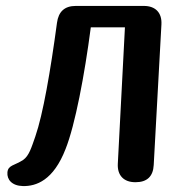

<svg xmlns="http://www.w3.org/2000/svg" viewBox="-20 -592 614 647"><path d="M5 -11C3 13 20 34 57 35C102 36 160 16 201 -90C233 -170 265 -339 286 -500H401L377 -40C375 -1 397 22 436 22H437C475 22 496 3 498 -36L524 -510C526 -549 504 -572 465 -572H235C198 -572 177 -553 172 -515C150 -352 125 -207 99 -132C86 -95 78 -67 58 -53C29 -34 7 -36 5 -11Z"/></svg>

Font: 寒蝉团圆体 Round
Style: Regular
Weight: 500
Designer: 寒蝉字型
Version: Version 2.700;Glyphs 3.1.1 (3135)